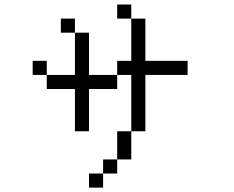

<svg xmlns="http://www.w3.org/2000/svg" viewBox="-20 -770 1040 852"><path d="M562.5 -687.5H500V-750H562.5ZM125 -500H187.5V-437.5H125ZM187.5 -437.5H312.5V-625H375V-437.5H500V-375H375V-187.5H312.5V-375H187.5ZM250 -687.5H312.5V-625H250ZM375 0H437.5V62.5H375ZM437.5 -62.5H500V0H437.5ZM500 -187.5H562.5V-62.5H500ZM500 -500H562.5V-687.5H625V-500H812.5V-437.5H625V-187.5H562.5V-437.5H500Z"/></svg>

Font: 寒蝉点阵体 16px
Style: Regular
Weight: 400
Designer: Designed by Warren2060
Foundry: ChillType
Version: Version 1.000